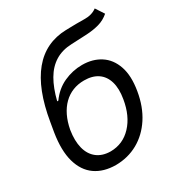

<svg xmlns="http://www.w3.org/2000/svg" viewBox="-180 -869 930 1000"><g transform="rotate(-30 285.5 -369.0)"><path d="M537.6 -750 570.8 -699.2Q542.5 -674.8 508.3 -665.3Q474.1 -655.8 432.9 -653.6Q391.6 -651.4 341.3 -649.4Q283.7 -647.5 241.9 -621.8Q200.2 -596.2 172.1 -547.9Q144 -499.5 126.5 -428.7H133.3Q169.9 -480 222.9 -504.2Q275.9 -528.3 332.5 -528.3Q396 -528.3 442.1 -498.5Q488.3 -468.8 508.5 -410.2Q528.8 -351.6 514.2 -265.6Q500 -180.2 459.5 -117.9Q418.9 -55.7 358.9 -22.2Q298.8 11.2 226.1 11.7Q152.8 11.2 103.5 -23.4Q54.2 -58.1 34.9 -126.5Q15.6 -194.8 31.7 -295.9L41.5 -353.5Q71.8 -536.1 149.4 -630.1Q227.1 -724.1 352.1 -727.5Q418.5 -729.5 463.1 -728.5Q507.8 -727.5 537.6 -750ZM237.8 -63.5Q312 -64 363.5 -118.7Q415 -173.3 430.2 -265.6Q440.4 -325.2 428 -367.2Q415.5 -409.2 383.3 -431.2Q351.1 -453.1 301.3 -453.1Q264.6 -453.1 233.4 -440.7Q202.1 -428.2 177.5 -404.1Q152.8 -379.9 136 -345.2Q119.1 -310.5 110.8 -265.6Q101.1 -204.6 112.8 -159.2Q124.5 -113.8 156.5 -88.9Q188.5 -64 237.8 -63.5Z"/></g></svg>

Font: Inter Tight
Style: Italic
Weight: 400
Italic angle: -9.39999°
Designer: Rasmus Andersson
Foundry: rsms
Version: Version 3.002